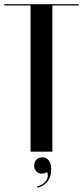

<svg xmlns="http://www.w3.org/2000/svg" viewBox="-25 -719 393 910"><path d="M347.8 -699H-5V-693H119.8V0H223.2V-693H347.8ZM199 97Q207 119.8 192.8 138.5Q178.5 157.2 150.8 165.5L153.2 171Q168.2 167.2 180.4 159.2Q192.5 151.2 200.9 140.1Q209.2 129 213.5 115Q217.8 101 217.8 85Q217.8 57.2 206.5 41.9Q195.2 26.5 176 26.5Q158.5 26.5 147.8 37.6Q137 48.8 137 66Q137 82 147.1 93Q157.2 104 173.8 104Q180 104 185.9 102.1Q191.8 100.2 199 97Z"/></svg>

Font: Moniqa Black
Style: Regular
Weight: 900
Designer: Rajesh Rajput
Foundry: Rajesh Rajput
Version: Version 1.000